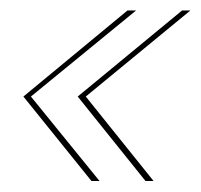

<svg xmlns="http://www.w3.org/2000/svg" viewBox="-20 -462 374 357"><path d="M233 -442.5 37.5 -282.5 165 -125.5H150L23.5 -282.5L217 -442.5ZM334 -442.5 139.5 -282.5 265.5 -125.5H250.5L124.5 -282.5L318.5 -442.5Z"/></svg>

Font: Epilogue Thin
Style: Italic
Weight: 250
Italic angle: -12°
Designer: Tyler Finck
Foundry: Etcetera Type Co
Version: Version 2.112